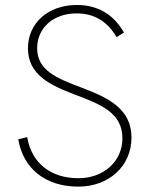

<svg xmlns="http://www.w3.org/2000/svg" viewBox="-20 -724 592 752"><path d="M286.5 7C406.5 7 495 -73.5 495 -185C495 -299.5 402 -342 296.5 -382C202.5 -417.5 125.5 -448 125.5 -535.5C125.5 -613.5 187.5 -671.5 280.5 -671.5C350.5 -671.5 401.5 -639 436.5 -578.5L465.5 -596.5C426 -666.5 363.5 -704.5 281.5 -704.5C166.5 -704.5 89.5 -632 89.5 -535C89.5 -431.5 174.5 -391 274.5 -353C371 -316.5 459.5 -283.5 459.5 -182.5C459.5 -91.5 385.5 -26 287.5 -26C178.5 -26 103.5 -85 86.5 -187L51.5 -178.5C70.5 -64.5 157.5 7 286.5 7Z"/></svg>

Font: HK Grotesk ExtraLight
Style: Regular
Weight: 200
Designer: Alfredo Marco Pradil
Foundry: Hanken Design Co.
Version: Version 3.001;FEAKit 1.0